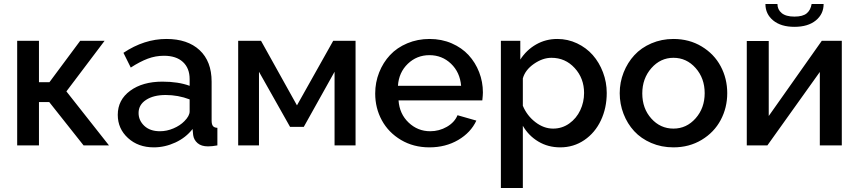

<svg xmlns="http://www.w3.org/2000/svg" viewBox="-20 -727 4294 960"><path d="M65.9 0V-522.9H174.8V-315.9H227.1L380.9 -522.9H502.9L312 -270L524.9 0H397.9L226.1 -216.8H174.8V0Z M568.8 -152.8Q568.8 -227.5 630.9 -273.2Q692.9 -318.8 792 -318.8Q871.6 -318.8 928.2 -297.9V-331.1Q928.2 -386.2 894.5 -417.2Q860.8 -448.2 799.8 -448.2Q757.8 -448.2 718.8 -433.6Q679.7 -418.9 633.8 -389.2L597.2 -462.9Q701.2 -532.2 812 -532.2Q918 -532.2 978 -476.3Q1038.1 -420.4 1038.1 -318.8V-124Q1038.1 -105.5 1044.7 -96.9Q1051.3 -88.4 1066.9 -87.9V0Q1040.5 4.9 1020 4.9Q986.8 4.9 968 -11.2Q949.2 -27.3 945.8 -51.8L942.9 -82Q909.2 -38.6 856.7 -14.4Q804.2 9.8 749 9.8Q670.9 9.8 619.9 -36.9Q568.8 -83.5 568.8 -152.8ZM901.9 -121.1Q928.2 -147.5 928.2 -169.9V-230Q870.6 -252 808.1 -252Q747.6 -252 710.2 -227.5Q672.9 -203.1 672.9 -162.1Q672.9 -125 701.4 -97.9Q730 -70.8 779.8 -70.8Q814 -70.8 847.2 -85Q880.4 -99.1 901.9 -121.1Z M1170.9 0V-522.9H1285.2L1464.8 -200.2L1646 -522.9H1757.8V0H1652.8V-368.2L1499 -92.8H1430.2L1274.9 -368.2V0Z M2127 9.8Q2047.4 9.8 1984.9 -27.3Q1922.4 -64.5 1889.2 -125.5Q1856 -186.5 1856 -259.8Q1856 -314.9 1875.7 -364.7Q1895.5 -414.6 1930.2 -451.7Q1964.8 -488.8 2016.4 -510.5Q2067.9 -532.2 2127.9 -532.2Q2188 -532.2 2238.5 -510.3Q2289.1 -488.3 2323 -451.4Q2356.9 -414.6 2375.7 -366.2Q2394.5 -317.9 2394.5 -265.1Q2394.5 -251.5 2391.6 -225.1H1972.7Q1977.5 -157.2 2023.2 -114Q2068.8 -70.8 2130.9 -70.8Q2175.8 -70.8 2214.4 -93Q2252.9 -115.2 2267.6 -150.9L2361.8 -124Q2334 -64 2271 -27.1Q2208 9.8 2127 9.8ZM1969.7 -297.9H2285.6Q2279.8 -365.7 2235.1 -408.4Q2190.4 -451.2 2127 -451.2Q2064 -451.2 2019 -408Q1974.1 -364.7 1969.7 -297.9Z M2594.2 -98.1V212.9H2484.4V-522.9H2581.5V-429.2Q2612.3 -477.1 2660.4 -504.6Q2708.5 -532.2 2766.6 -532.2Q2818.8 -532.2 2865.2 -510.3Q2911.6 -488.3 2943.8 -451.7Q2976.1 -415 2994.9 -365.5Q3013.7 -315.9 3013.7 -262.2Q3013.7 -187 2984.4 -125Q2955.1 -63 2901.6 -26.6Q2848.1 9.8 2781.2 9.8Q2720.2 9.8 2671.6 -19.3Q2623 -48.3 2594.2 -98.1ZM2900.4 -262.2Q2900.4 -335.4 2853.5 -386.7Q2806.6 -438 2737.3 -438Q2693.4 -438 2649.7 -407.7Q2606 -377.4 2594.2 -335V-198.2Q2614.7 -148.9 2656.7 -116.5Q2698.7 -84 2745.6 -84Q2790.5 -84 2826.4 -109.6Q2862.3 -135.3 2881.3 -175.8Q2900.4 -216.3 2900.4 -262.2Z M3347.2 -532.2Q3426.3 -532.2 3488.5 -494.6Q3550.8 -457 3583.5 -395.5Q3616.2 -334 3616.2 -261.2Q3616.2 -188.5 3583.5 -127Q3550.8 -65.4 3488.5 -27.8Q3426.3 9.8 3347.2 9.8Q3287.1 9.8 3236.1 -12.2Q3185.1 -34.2 3150.9 -71.3Q3116.7 -108.4 3097.7 -157.7Q3078.6 -207 3078.6 -261.2Q3078.6 -315.4 3098.1 -364.7Q3117.7 -414.1 3151.9 -451.2Q3186 -488.3 3237.1 -510.3Q3288.1 -532.2 3347.2 -532.2ZM3347.2 -438Q3282.2 -438 3236.8 -386.2Q3191.4 -334.5 3191.4 -259.8Q3191.4 -184.6 3236.6 -134.3Q3281.7 -84 3347.2 -84Q3412.6 -84 3458 -135.3Q3503.4 -186.5 3503.4 -261.2Q3503.4 -335.9 3458 -387Q3412.6 -438 3347.2 -438Z M3952.1 -592.8Q3884.8 -592.8 3845.9 -624.8Q3807.1 -656.7 3807.1 -707H3867.2Q3867.2 -679.2 3888.4 -661.6Q3909.7 -644 3952.1 -644Q3994.1 -644 4013.7 -660.4Q4033.2 -676.8 4038.1 -707H4098.1Q4098.1 -656.7 4059.1 -624.8Q4020 -592.8 3952.1 -592.8ZM3713.9 0V-522H3823.7V-147L4088.9 -522.9H4189V0H4079.1V-367.2L3816.9 0Z"/></svg>

Font: Rawline SemiBold
Style: Regular
Weight: 600
Designer: Matt McInerney, Pablo Impallari, Rodrigo Fuenzalida
Foundry: Matt McInerney, Pablo Impallari, Rodrigo Fuenzalida
Version: Version 4.020;PS 004.020;hotconv 1.0.88;makeotf.lib2.5.64775